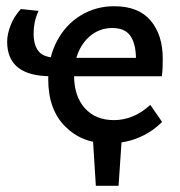

<svg xmlns="http://www.w3.org/2000/svg" viewBox="-20 -450 579 617"><path d="M288 147 276 -44H374L361 147ZM329 11Q244 11 189.5 -43.5Q135 -98 135 -195Q135 -265 163 -318Q191 -371 239.5 -400.5Q288 -430 347 -430Q425 -430 464 -384Q503 -338 503 -261Q503 -247 502.5 -233Q502 -219 500 -205H415Q416 -218 416.5 -232Q417 -246 417 -259Q417 -308 399.5 -334Q382 -360 341 -360Q305 -360 277 -340Q249 -320 233.5 -286Q218 -252 218 -208Q218 -141 252.5 -102.5Q287 -64 346 -64Q377 -64 406.5 -76Q436 -88 463 -113L501 -58Q473 -31 443.5 -16Q414 -1 385 5Q356 11 329 11ZM144 -205Q3 -205 3 -316Q3 -340 14 -368.5Q25 -397 47 -421L104 -415Q95 -396 91.5 -378Q88 -360 88 -342Q88 -304 105 -284Q122 -264 169 -264H456V-205Z"/></svg>

Font: Ysabeau Office SemiBold
Style: Regular
Weight: 600
Designer: Christian Thalmann (Catharsis Fonts)
Version: Version 2.001;gftools[0.9.30]; featfreeze: tnum,lnum,ss02